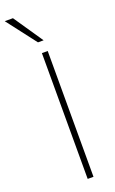

<svg xmlns="http://www.w3.org/2000/svg" viewBox="-213 -989 619 1031"><g transform="rotate(-20 96.5 -474.0)"><path d="M128.9 0H95.7V-718.8H128.9ZM-33.2 -948.2H13.7L127.9 -780.3H95.7Z"/></g></svg>

Font: Min Sans VF VF
Style: Regular
Weight: 400
Designer: Jinseong-Kim, NotoSansCJK, Nunito
Foundry: Jinseong-Kim
Version: Version 1.420;Glyphs 3.1.2 (3151)